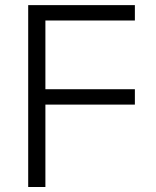

<svg xmlns="http://www.w3.org/2000/svg" viewBox="-20 -748 622 768"><path d="M92.8 0V-727.5H519.5V-666H161.6V-391.1H519.5V-329.6H161.6V0Z"/></svg>

Font: Inter 17pt Light
Style: Regular
Weight: 300
Version: Version 4.001;git-66647c0bb